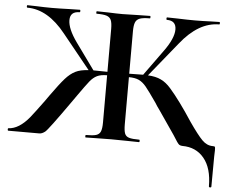

<svg xmlns="http://www.w3.org/2000/svg" viewBox="-66 -690 1138 947"><g transform="rotate(5 502.5 -216.5)"><path d="M291.5 -612.8Q244.6 -612.8 244.6 -569.8Q244.6 -526.9 290.5 -462.9L384.3 -333H385.3Q426.3 -333 453.6 -332V-543.9Q453.6 -573.7 447.5 -587.9Q441.4 -602.1 425.5 -607.4Q409.7 -612.8 375.5 -612.8Q373.5 -612.8 373.5 -618.9Q373.5 -625 375.5 -625L430.7 -624Q474.6 -622.1 503.4 -622.1Q532.2 -622.1 582.5 -624L639.6 -625Q641.6 -625 641.6 -618.9Q641.6 -612.8 639.6 -612.8Q605.5 -612.8 589.6 -606.9Q573.7 -601.1 567.6 -586.4Q561.5 -571.8 561.5 -542V-332Q587.4 -333 629.4 -333H630.4L720.7 -458Q769.5 -524.9 769.5 -568.8Q769.5 -612.8 723.6 -612.8Q720.7 -612.8 720.7 -618.9Q720.7 -625 723.6 -625L773.4 -624Q825.2 -622.1 861.8 -622.1Q898.4 -622.1 940.4 -624L982.4 -625Q985.4 -625 985.4 -618.9Q985.4 -612.8 982.4 -612.8Q880.4 -612.8 791.5 -501L654.3 -332Q693.8 -330.1 719.2 -317.4Q744.6 -305.7 768.6 -278.3Q817.9 -222.2 883.3 -122.1Q926.3 -60.1 950 -36.1Q973.6 -12.2 1002.4 -12.2Q1011.7 -12.2 1013.7 -10Q1015.6 -7.8 1015.6 7.6Q1015.6 22.9 1014.6 38.1L1013.7 187Q1013.7 191.9 1007.6 191.9Q1001.5 191.9 1001.5 187Q1001.5 97.2 961.4 48.6Q921.4 0 853.5 0Q845.7 0 838.4 -3.9Q831.1 -7.8 805.7 -49.8L724.6 -168Q710.4 -187 703.6 -199.2Q664.6 -255.4 647.5 -276.1Q630.4 -296.9 611.3 -305.9Q592.3 -314.9 561.5 -314.9V-81.1Q561.5 -51.3 566.9 -36.6Q572.3 -22 588.4 -17.1Q604.5 -12.2 639.6 -12.2Q641.6 -12.2 641.6 -6.1Q641.6 0 639.6 0Q602.5 0 581.5 -1L501.5 -2L428.7 -1Q409.7 0 374.5 0Q372.6 0 372.6 -6.1Q372.6 -12.2 374.5 -12.2Q409.7 -12.2 425.5 -17.1Q441.4 -22 447.5 -36.4Q453.6 -50.8 453.6 -81.1V-314.9Q422.9 -314.9 404.1 -305.9Q385.3 -296.9 368.4 -275.9Q351.6 -254.9 314.5 -202.1L290.5 -168Q188.5 -22.9 173.6 -11.5Q158.7 0 145.5 0H-8.3Q-11.2 0 -11.5 -6.1Q-11.7 -12.2 -8.3 -12.2Q43.5 -14.6 94.2 -76.2Q117.7 -105.5 159.7 -163.1L177.2 -188Q222.2 -251 246.3 -278.1Q270.5 -305.2 295.4 -317.6Q320.3 -330.1 360.4 -332L223.6 -501Q134.8 -612.8 32.7 -612.8Q29.8 -612.8 29.5 -618.9Q29.3 -625 32.7 -625L74.7 -624Q116.7 -622.1 153.1 -622.1Q189.5 -622.1 241.7 -624L291.5 -625Q294.4 -625 294.4 -618.9Q294.4 -612.8 291.5 -612.8Z"/></g></svg>

Font: Cormorant-Bold
Style: Bold
Weight: 700
Designer: Christian Thalmann (Catharsis Fonts)
Version: Version 3.000